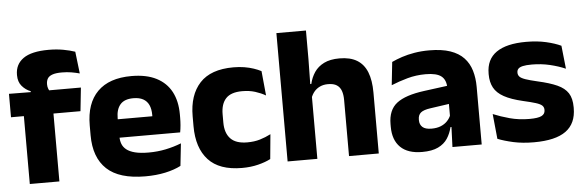

<svg xmlns="http://www.w3.org/2000/svg" viewBox="-46 -824 2998 984"><g transform="rotate(-5 1453.0 -332.0)"><path d="M228.2 -676.7Q268.6 -676.7 303.3 -670.4Q338.1 -664 363.8 -655.1L377.1 -542.2Q356.8 -547.7 334.4 -551.5Q312.1 -555.3 285.6 -555.3Q253.9 -555.3 236.3 -548.7Q218.7 -542.2 211.9 -530.3Q205.1 -518.4 205.1 -502.1V-500.8Q205.1 -489 208.7 -479.4Q212.4 -469.8 217.5 -461.4L118.7 -458V-473.3Q92.6 -483.5 74.2 -505.1Q55.8 -526.7 55.8 -560.8V-563.3Q55.8 -616.9 97.7 -646.8Q139.7 -676.7 228.2 -676.7ZM72.6 0V-426.6H224.8V0ZM6.4 -349.2V-469.7L138.3 -468.5L196.4 -469.7H376.5L363.8 -349.2Z M666.5 12.5Q532.4 12.5 468.6 -47.2Q404.7 -107 404.7 -221.4V-272.5Q404.7 -385.7 464.6 -445.8Q524.4 -505.8 639.2 -505.8Q716 -505.8 767.1 -479.7Q818.3 -453.6 844.1 -405.1Q869.8 -356.5 869.8 -288.5V-272.1Q869.8 -253 868.2 -233.3Q866.5 -213.5 863.3 -196.4H725.6Q727.3 -225.6 727.9 -251.4Q728.5 -277.2 728.5 -297.9Q728.5 -328.3 719 -349.2Q709.4 -370 689.7 -380.9Q670 -391.8 639.2 -391.8Q593.2 -391.8 571.9 -367.1Q550.5 -342.4 550.5 -296.9V-252L551.4 -235.3V-200.5Q551.4 -181.3 557.7 -164.4Q564 -147.5 579.8 -134.7Q595.7 -121.9 623.4 -114.8Q651.2 -107.6 694.1 -107.6Q739.4 -107.6 781.5 -116.3Q823.6 -125 862.2 -140.1L849.7 -25.2Q815.7 -7.5 769.1 2.5Q722.6 12.5 666.5 12.5ZM485.7 -196.4V-291.2H832.5V-196.4Z M1164.1 12.9Q1047.1 12.9 990.7 -48.5Q934.2 -109.9 934.2 -221.7V-272.7Q934.2 -382.2 990.7 -443.5Q1047.2 -504.8 1163.7 -504.8Q1193.4 -504.8 1219.5 -500.6Q1245.6 -496.3 1267.5 -488.9Q1289.4 -481.6 1306 -472.8L1318.3 -346.6Q1294 -360.5 1264.6 -369.8Q1235.2 -379.1 1198 -379.1Q1140.1 -379.1 1114.1 -351Q1088.1 -323 1088.1 -270V-227.3Q1088.1 -173.4 1115.7 -144.4Q1143.2 -115.4 1201.5 -115.4Q1238.1 -115.4 1267.3 -124.2Q1296.5 -133 1323.2 -146.8L1311.2 -20Q1285.1 -6.2 1247 3.3Q1209 12.9 1164.1 12.9Z M1714.8 0V-288.8Q1714.8 -315.9 1707.9 -335.6Q1700.9 -355.4 1684.6 -366Q1668.3 -376.7 1639.5 -376.7Q1615.9 -376.7 1597.9 -368.2Q1580 -359.8 1568.2 -345.6Q1556.4 -331.4 1550.1 -313.5L1519.1 -385H1554.4Q1562.2 -418.5 1580.1 -445.1Q1598.1 -471.7 1629.7 -487.4Q1661.3 -503.1 1709.4 -503.1Q1764.4 -503.1 1799.4 -481.9Q1834.4 -460.7 1851.1 -418.7Q1867.9 -376.6 1867.9 -313.3V0ZM1398.9 0V-660.3H1551V-513.3L1548.5 -351.4L1551.9 -339.5V0Z M2246.9 0 2251.6 -123 2248.1 -130.7V-284L2247.2 -303.9Q2247.2 -345.1 2223 -364.5Q2198.8 -383.8 2142.3 -383.8Q2092.8 -383.8 2048.3 -371.4Q2003.8 -359 1964.5 -342.8L1977.3 -461.4Q2000.8 -472.5 2030.2 -482.3Q2059.7 -492.1 2095.1 -498Q2130.4 -504 2170.9 -504Q2235.5 -504 2279.1 -489Q2322.6 -474 2348.5 -446.4Q2374.5 -418.8 2385.9 -380.6Q2397.4 -342.5 2397.4 -296.4V0ZM2090.5 11.7Q2016.9 11.7 1979 -25.4Q1941 -62.6 1941 -131V-144.3Q1941 -217.1 1985.6 -251.7Q2030.3 -286.3 2127.8 -299L2259.8 -316.5L2268.8 -224.6L2151.8 -207.7Q2116.3 -202.8 2102 -190.8Q2087.6 -178.8 2087.6 -155.4V-151.8Q2087.6 -129.5 2102.1 -116.4Q2116.6 -103.2 2148.6 -103.2Q2176.5 -103.2 2196.6 -111.5Q2216.8 -119.8 2229.9 -133.8Q2243.1 -147.7 2249.6 -164.4L2271.1 -102.7H2245.8Q2238.1 -70.3 2221.2 -44.5Q2204.3 -18.6 2172.9 -3.5Q2141.6 11.7 2090.5 11.7Z M2665.9 12.2Q2607.3 12.2 2560.3 1.9Q2513.4 -8.5 2479.9 -21.9L2467.1 -150.4Q2505.5 -134.4 2552.2 -121.7Q2599 -109 2653.5 -109Q2697.2 -109 2715.3 -118.3Q2733.4 -127.6 2733.4 -147.1V-149Q2733.4 -162.7 2724.3 -171.3Q2715.2 -179.8 2692.2 -187Q2669.3 -194.2 2628.3 -203.5Q2566.8 -217.8 2531 -237.7Q2495.1 -257.6 2479.7 -286.2Q2464.3 -314.8 2464.3 -354.5V-358.6Q2464.3 -431.6 2516.4 -467.9Q2568.5 -504.1 2669.5 -504.1Q2726.5 -504.1 2772.1 -493.6Q2817.7 -483 2848.5 -468.4L2861.3 -349.2Q2825.7 -364.8 2781.4 -375.3Q2737.1 -385.8 2688.6 -385.8Q2659 -385.8 2642.2 -381.9Q2625.4 -377.9 2618.7 -370.3Q2612 -362.8 2612 -352.1V-350.3Q2612 -338.4 2619.9 -329.9Q2627.8 -321.4 2649.2 -313.9Q2670.6 -306.5 2710.7 -297.2Q2772.3 -283.5 2810.4 -266.3Q2848.4 -249.2 2866 -221.9Q2883.5 -194.7 2883.5 -149.3V-144.9Q2883.5 -65.4 2830 -26.6Q2776.5 12.2 2665.9 12.2Z"/></g></svg>

Font: Anek Gurmukhi Medium
Style: Regular
Weight: 500
Designer: Sarang Kulkarni (Gurmukhi), Yesha Goshar (Latin)
Foundry: Ek Type
Version: Version 1.003